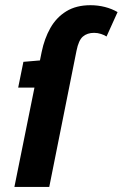

<svg xmlns="http://www.w3.org/2000/svg" viewBox="-20 -733 481 753"><path d="M36.5 0 143.3 -528.8Q154.1 -581.6 177.5 -623.1Q201 -664.6 239.9 -688.6Q278.8 -712.6 334.8 -712.6Q363.8 -712.6 391.1 -705.7Q418.4 -698.8 441.1 -685.6L397.8 -589.8Q389.9 -595.4 376.4 -599.8Q362.9 -604.2 349.3 -604.2Q322.2 -604.2 305.2 -589.7Q288.2 -575.3 280 -533.7L173.2 0ZM51.3 -389.4 71.8 -490.5 137.8 -496.1H206.1L185.3 -389.4Z"/></svg>

Font: Source Sans 3 VF
Style: Italic
Weight: 200
Italic angle: -11°
Designer: Paul D. Hunt
Foundry: Adobe Systems Incorporated
Version: Version 3.042;hotconv 1.0.118;makeotfexe 2.5.65603